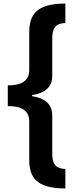

<svg xmlns="http://www.w3.org/2000/svg" viewBox="-20 -871 425 1084"><path d="M349 193V83C296 82 275 55 275 -1V-220C275 -281 235 -317 161 -328V-334C235 -345 275 -381 275 -442V-657C275 -713 296 -740 349 -741V-851C178 -851 145 -781 145 -686V-476C145 -413 101 -389 24 -389V-272C101 -272 145 -248 145 -185V28C145 124 178 193 349 193Z"/></svg>

Font: Noto Sans Tamil UI
Style: Bold
Weight: 700
Designer: Jelle Bosma - Monotype Design Team
Foundry: Monotype Imaging Inc.
Version: Version 2.004